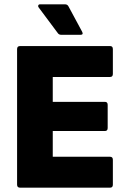

<svg xmlns="http://www.w3.org/2000/svg" viewBox="-20 -868 589 888"><path d="M73 0Q59 0 59 -14V-641Q59 -655 73 -655H489Q502 -655 502 -641V-526Q502 -512 489 -512H224V-397H465Q478 -397 478 -383V-276Q478 -262 465 -262H224V-143H489Q502 -143 502 -129V-14Q502 0 489 0ZM264 -707Q253 -707 248 -714L160 -832Q155 -838 157 -843Q159 -848 165 -848H281Q292 -848 297 -838L360 -721Q367 -707 352 -707Z"/></svg>

Font: Sofia Sans Black
Style: Regular
Weight: 900
Designer: Botio Nikoltchev, Ani Petrova
Foundry: lettersoup
Version: Version 4.100; ttfautohint (v1.8.3)